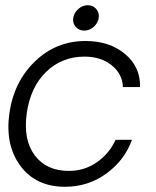

<svg xmlns="http://www.w3.org/2000/svg" viewBox="-20 -713 602 739"><path d="M340.6 -609.6Q324.2 -595.2 304.2 -595.2Q284.2 -595.2 271.5 -609.6Q258.8 -624 262 -644Q265.1 -664.1 281.5 -678.5Q297.9 -692.9 317.9 -692.9Q337.9 -692.9 350.3 -678.5Q362.8 -664.1 359.9 -644Q356.9 -624 340.6 -609.6ZM230 5.9Q118.2 5.9 58.6 -74.5Q-1 -154.8 16.1 -276.9Q33.2 -397.9 114.5 -476.6Q195.8 -555.2 309.1 -555.2Q401.9 -555.2 461.4 -505.1Q521 -455.1 519 -377.9H453.1Q451.2 -428.7 409.7 -461.9Q368.2 -495.1 305.2 -495.1Q218.3 -495.1 157.7 -436.5Q97.2 -377.9 83 -276.9Q68.8 -175.8 113.5 -115.5Q158.2 -55.2 245.1 -55.2Q305.2 -55.2 353 -88.6Q400.9 -122.1 424.8 -174.8H487.8Q460 -96.7 389.9 -45.4Q319.8 5.9 230 5.9Z"/></svg>

Font: Oakes Grotesk
Style: Light Italic
Weight: 300
Designer: Samuel Oakes
Foundry: Samuel Oakes
Version: Version 1.0 | wf-rip DC20170320